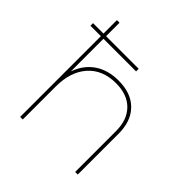

<svg xmlns="http://www.w3.org/2000/svg" viewBox="-195 -891 1041 1041"><g transform="rotate(45 325.0 -371.0)"><path d="M354 -517Q450 -517 503.5 -463Q557 -409 557 -313V0H537V-313Q537 -400 488.5 -448.5Q440 -497 354 -497Q251 -497 193 -431.5Q135 -366 135 -253V0H115V-619H35V-639H115V-742H135V-639H385V-619H135V-369Q160 -440 216 -478.5Q272 -517 354 -517Z"/></g></svg>

Font: Montserrat arm Thin
Style: Regular
Weight: 250
Designer: Julieta Ulanovsky
Foundry: Julieta Ulanovsky
Version: Version 6.000;PS 006.000;hotconv 1.0.88;makeotf.lib2.5.64775